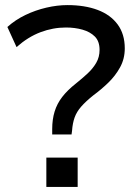

<svg xmlns="http://www.w3.org/2000/svg" viewBox="-20 -734 535 754"><path d="M185 -206V-227Q185 -265 194.5 -296Q204 -327 224.5 -353.5Q245 -380 278 -406Q303 -426 324 -445.5Q345 -465 358 -487.5Q371 -510 371 -538Q371 -572 352.5 -590.5Q334 -609 304 -617.5Q274 -626 239 -626Q188 -626 139 -607.5Q90 -589 45 -549L9 -628Q40 -656 79.5 -675Q119 -694 162 -704Q205 -714 245 -714Q313 -714 363.5 -695Q414 -676 442 -638Q470 -600 470 -544Q470 -503 451.5 -469.5Q433 -436 405 -409Q377 -382 347 -360Q317 -336 299 -315.5Q281 -295 273 -272.5Q265 -250 263 -221L261 -206ZM162 0V-115H285V0Z"/></svg>

Font: Nunito Sans 7pt Medium
Style: Regular
Weight: 500
Designer: Vernon Adams
Foundry: Vernon Adams
Version: Version 3.101;gftools[0.9.27]